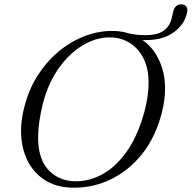

<svg xmlns="http://www.w3.org/2000/svg" viewBox="-20 -856 888 889"><path d="M511.5 -712.5Q548.5 -711 581.5 -700Q598.5 -697 613.8 -695.2Q629 -693.5 643 -693.5Q706 -691.5 736.5 -713Q767 -734.5 775.5 -773.5L781.5 -800Q789 -836.5 822 -836Q836 -835.5 843.2 -824.5Q850.5 -813.5 845.5 -794Q831.5 -737.5 778.8 -702.5Q726 -667.5 640 -670.5Q705 -625.5 731.5 -538.2Q758 -451 730 -337Q701.5 -222.5 638 -143Q574.5 -63.5 488 -23.2Q401.5 17 305 12.5Q242 10 192.8 -19.2Q143.5 -48.5 113.8 -100.2Q84 -152 78.5 -222.8Q73 -293.5 97.5 -378.5Q119 -454 161 -516.5Q203 -579 259.2 -623.8Q315.5 -668.5 380.2 -691.8Q445 -715 511.5 -712.5ZM320.5 -17Q385.5 -13.5 449.2 -46.5Q513 -79.5 565.2 -152Q617.5 -224.5 649 -340Q669 -417 668 -477Q667 -541.5 644.2 -586.2Q621.5 -631 583.5 -655.5Q545.5 -680 499.5 -682.5Q434 -686.5 369.2 -649.8Q304.5 -613 253.5 -542.2Q202.5 -471.5 178 -374Q167.5 -331 162.2 -294.5Q157 -258 156.5 -227Q155 -125 201 -72.8Q247 -20.5 320.5 -17Z"/></svg>

Font: Fraunces 9pt Light
Style: Italic
Weight: 300
Italic angle: -16°
Version: Version 1.000;[0bf87f6ff]